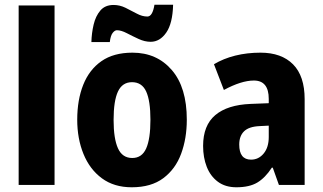

<svg xmlns="http://www.w3.org/2000/svg" viewBox="-20 -783 1367 813"><path d="M211 0H59V-760H211Z M771 -276Q771 -197 747 -132Q723 -67 671.5 -28.5Q620 10 538 10Q463 10 411.5 -28Q360 -66 333.5 -131Q307 -196 307 -276Q307 -360 332.5 -424Q358 -488 409.5 -524Q461 -560 541 -560Q644 -560 707.5 -486.5Q771 -413 771 -276ZM461 -275Q461 -196 479.5 -155Q498 -114 540 -114Q581 -114 599 -154.5Q617 -195 617 -276Q617 -356 599 -395.5Q581 -435 539 -435Q498 -435 479.5 -395.5Q461 -356 461 -275ZM713 -763Q711 -684 684 -645Q657 -606 618 -606Q593 -606 567 -618Q541 -630 517 -642.5Q493 -655 475 -655Q466 -655 457 -643.5Q448 -632 445 -605H367Q368 -643 376.5 -679Q385 -715 405 -738.5Q425 -762 461 -762Q487 -762 511.5 -750Q536 -738 559 -725.5Q582 -713 604 -713Q626 -713 634 -763Z M1083 -560Q1172 -560 1221 -510.5Q1270 -461 1270 -363V0H1161L1135 -73H1131Q1103 -30 1069.5 -10Q1036 10 981 10Q934 10 902.5 -13.5Q871 -37 855.5 -76.5Q840 -116 840 -165Q840 -252 891.5 -295.5Q943 -339 1041 -343L1118 -346V-364Q1118 -442 1055 -442Q1002 -442 928 -402L886 -511Q926 -535 976 -547.5Q1026 -560 1083 -560ZM1079 -249Q1034 -247 1013.5 -227Q993 -207 993 -171Q993 -107 1043 -107Q1075 -107 1096.5 -133Q1118 -159 1118 -203V-251Z"/></svg>

Font: Noto Sans Thai Cond ExtBd
Style: Regular
Weight: 800
Width: 3
Designer: Monotype Design Team
Foundry: Monotype Imaging Inc.
Version: Version 2.002; ttfautohint (v1.8.4.7-5d5b)